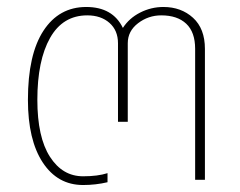

<svg xmlns="http://www.w3.org/2000/svg" viewBox="-20 -515 687 550"><path d="M60 -229Q60 -359 104.5 -427Q149 -495 227 -495Q303 -495 332 -435Q350 -463 381.5 -479Q413 -495 448 -495Q499 -495 533 -464Q567 -433 567 -375V0H539V-375Q539 -423 513.5 -447Q488 -471 442 -471Q405 -471 375.5 -448.5Q346 -426 346 -391V-166H318V-391Q318 -428 293.5 -449.5Q269 -471 230 -471Q160 -471 123.5 -406.5Q87 -342 87 -229Q87 -122 123 -66Q159 -10 218 -10Q260 -10 288 -19V7Q254 15 218 15Q145 15 102.5 -49.5Q60 -114 60 -229Z"/></svg>

Font: Prompt Thin
Style: Regular
Weight: 250
Designer: Katatrad Team
Foundry: CadsonDemak
Version: Version 1.001